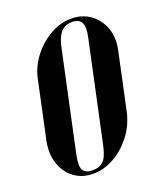

<svg xmlns="http://www.w3.org/2000/svg" viewBox="-132 -795 764 890"><g transform="rotate(-20 250.0 -349.5)"><path d="M23 -214Q10 -152 26.5 -102Q43 -52 82 -23Q121 6 175 6Q229 6 280 -23Q331 -52 368.5 -102Q406 -152 419 -214L479 -495Q491 -553 473.5 -600.5Q456 -648 416.5 -676.5Q377 -705 323 -705Q269 -705 218.5 -676Q168 -647 131.5 -599.5Q95 -552 83 -495ZM236 -595Q243 -628 254.5 -649Q266 -670 282.5 -679.5Q299 -689 322 -689Q356 -689 367.5 -667Q379 -645 368 -595L263 -105Q251 -48 231.5 -29Q212 -10 178 -10Q144 -10 131.5 -29.5Q119 -49 131 -105Z"/></g></svg>

Font: Emberly Black
Style: Italic
Weight: 900
Italic angle: -12°
Designer: Rajesh Rajput
Foundry: Rajesh Rajput
Version: Version 1.000